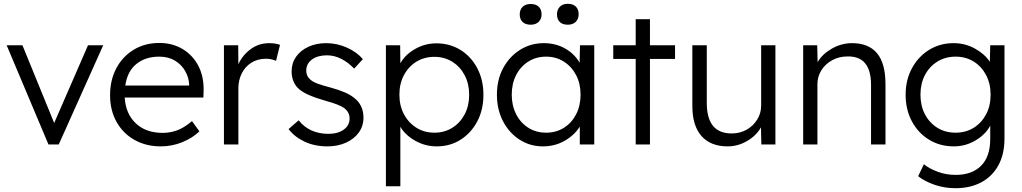

<svg xmlns="http://www.w3.org/2000/svg" viewBox="-20 -760 5377 1010"><path d="M235 0 15 -522H98L265 -113L443 -522H523L289 0Z M826 10Q748 10 687.5 -24Q627 -58 593 -119Q559 -180 559 -259Q559 -339 592 -401Q625 -463 683.5 -498.5Q742 -534 818 -534Q888 -534 941.5 -501.5Q995 -469 1024 -412.5Q1053 -356 1051 -282L1050 -247H636Q641 -162 694 -111.5Q747 -61 836 -61Q873 -61 909.5 -73.5Q946 -86 990 -123L1029 -69Q994 -35 940 -12.5Q886 10 826 10ZM818 -462Q745 -462 697.5 -423.5Q650 -385 639 -310H975V-317Q973 -353 954 -386.5Q935 -420 900.5 -441Q866 -462 818 -462Z M1158 0V-522H1233L1234 -422Q1255 -469 1298 -501Q1341 -533 1396 -533Q1413 -533 1428 -530.5Q1443 -528 1453 -524L1432 -440Q1406 -451 1380 -451Q1335 -451 1302 -430Q1269 -409 1251.5 -373.5Q1234 -338 1234 -296V0Z M1702 10Q1635 10 1582 -15Q1529 -40 1498 -81L1551 -127Q1608 -56 1708 -56Q1757 -56 1788 -78Q1819 -100 1819 -137Q1819 -170 1790 -192Q1777 -201 1753 -210.5Q1729 -220 1695 -229Q1639 -245 1602 -261.5Q1565 -278 1544 -300Q1514 -334 1514 -385Q1514 -428 1537.5 -461.5Q1561 -495 1602.5 -514Q1644 -533 1696 -533Q1752 -533 1804 -510Q1856 -487 1889 -449L1843 -399Q1814 -430 1777 -449.5Q1740 -469 1700 -469Q1651 -469 1621 -447Q1591 -425 1591 -388Q1591 -359 1614 -340Q1628 -328 1653.5 -319Q1679 -310 1717 -300Q1761 -288 1791.5 -275Q1822 -262 1842 -246Q1892 -208 1892 -141Q1892 -97 1867.5 -63Q1843 -29 1800 -9.5Q1757 10 1702 10Z M2010 220V-522H2085L2086 -427Q2111 -472 2163 -502Q2215 -532 2276 -532Q2346 -532 2402 -497.5Q2458 -463 2490.5 -401.5Q2523 -340 2523 -261Q2523 -183 2491 -122Q2459 -61 2403.5 -25.5Q2348 10 2277 10Q2217 10 2164.5 -19.5Q2112 -49 2086 -93V220ZM2265 -62Q2318 -62 2359.5 -88Q2401 -114 2424.5 -159Q2448 -204 2448 -261Q2448 -319 2424.5 -364Q2401 -409 2359.5 -435Q2318 -461 2265 -461Q2212 -461 2170.5 -435.5Q2129 -410 2105 -365Q2081 -320 2081 -262Q2081 -204 2105 -159Q2129 -114 2170.5 -88Q2212 -62 2265 -62Z M2836 10Q2768 10 2713 -25.5Q2658 -61 2626 -122.5Q2594 -184 2594 -262Q2594 -341 2627 -402Q2660 -463 2716 -498Q2772 -533 2840 -533Q2904 -533 2953.5 -504.5Q3003 -476 3029 -430L3031 -522H3106V0H3030V-94Q3002 -49 2950.5 -19.5Q2899 10 2836 10ZM2853 -62Q2905 -62 2946 -87.5Q2987 -113 3010.5 -158.5Q3034 -204 3034 -262Q3034 -320 3010.5 -365Q2987 -410 2946 -436Q2905 -462 2853 -462Q2800 -462 2759 -436Q2718 -410 2695 -365Q2672 -320 2672 -262Q2672 -205 2695 -159.5Q2718 -114 2759 -88Q2800 -62 2853 -62ZM2967 -630Q2939 -630 2924.5 -644.5Q2910 -659 2910 -685Q2910 -709 2925 -724.5Q2940 -740 2967 -740Q2994 -740 3009 -725.5Q3024 -711 3024 -685Q3024 -660 3008.5 -645Q2993 -630 2967 -630ZM2772 -630Q2744 -630 2729 -644.5Q2714 -659 2714 -684Q2714 -709 2729 -724Q2744 -739 2772 -739Q2799 -739 2814 -724.5Q2829 -710 2829 -684Q2829 -660 2813.5 -645Q2798 -630 2772 -630Z M3324 0V-450H3206V-522H3324V-659H3399V-522H3531V-450H3399V0Z M3808 10Q3718 10 3670 -44.5Q3622 -99 3622 -203V-522H3698V-218Q3698 -58 3829 -58Q3873 -58 3908 -78Q3943 -98 3963.5 -131.5Q3984 -165 3984 -205V-522H4059V0H3985L3983 -90Q3959 -47 3910.5 -18.5Q3862 10 3808 10Z M4205 0V-522H4279L4281 -433Q4305 -475 4355.5 -504Q4406 -533 4462 -533Q4549 -533 4593.5 -480Q4638 -427 4638 -317V0H4562V-313Q4562 -466 4438 -463Q4393 -463 4357 -443Q4321 -423 4300.5 -390Q4280 -357 4280 -318V0Z M5006 230Q4948 230 4896 212Q4844 194 4810 167L4840 104Q4870 128 4914 144Q4958 160 5007 160Q5093 160 5141 112Q5189 64 5189 -29V-99Q5165 -53 5112 -21.5Q5059 10 4998 10Q4925 10 4867.5 -25Q4810 -60 4777 -121.5Q4744 -183 4744 -261Q4744 -340 4777.5 -401.5Q4811 -463 4868 -498Q4925 -533 4996 -533Q5057 -533 5108.5 -504.5Q5160 -476 5187 -435L5189 -522H5264V-32Q5264 51 5232 109.5Q5200 168 5142 199Q5084 230 5006 230ZM5007 -62Q5060 -62 5101.5 -87.5Q5143 -113 5167 -158Q5191 -203 5191 -262Q5191 -320 5167 -365.5Q5143 -411 5101.5 -436.5Q5060 -462 5007 -462Q4953 -462 4911 -436Q4869 -410 4845.5 -365Q4822 -320 4822 -262Q4822 -204 4845.5 -159Q4869 -114 4910.5 -88Q4952 -62 5007 -62Z"/></svg>

Font: Lexend Light
Style: Regular
Weight: 300
Designer: Bonnie Shaver-Troup, Thomas Jockin
Foundry: Lexend
Version: Version 1.007; ttfautohint (v1.8.3)